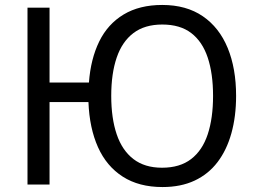

<svg xmlns="http://www.w3.org/2000/svg" viewBox="-20 -745 1031 775"><path d="M933 -358Q933 -275 914 -207Q895 -139 858 -90.5Q821 -42 765.5 -16Q710 10 636 10Q541 10 475.5 -32Q410 -74 375.5 -151Q341 -228 337 -333H180V0H91V-714H180V-412H339Q346 -507 380.5 -577.5Q415 -648 479 -686.5Q543 -725 635 -725Q732 -725 798.5 -679.5Q865 -634 899 -551.5Q933 -469 933 -358ZM429 -358Q429 -268 451 -203Q473 -138 518.5 -103Q564 -68 634 -68Q706 -68 751.5 -103Q797 -138 818.5 -203Q840 -268 840 -358Q840 -448 818.5 -512.5Q797 -577 752 -611.5Q707 -646 635 -646Q564 -646 518.5 -611.5Q473 -577 451 -512.5Q429 -448 429 -358Z"/></svg>

Font: Noto Sans Display
Style: Regular
Weight: 400
Designer: Monotype Design Team
Foundry: Monotype Imaging Inc.
Version: Version 2.003